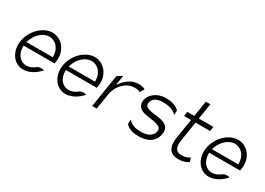

<svg xmlns="http://www.w3.org/2000/svg" viewBox="-10 -1281 2678 1940"><g transform="rotate(30 1329.0 -310.5)"><path d="M71 -226C50 -95 129 11 236 11C302 11 373 -28 425 -89C407 -94 371 -99 347 -81C316 -56 281 -40 244 -40C172 -40 121 -103 121 -189V-202H482L486 -227C507 -357 421 -462 311 -462C204 -462 92 -357 71 -226ZM128 -247 132 -260C160 -347 230 -411 303 -411C376 -411 434 -347 435 -260V-247Z M564 -226C543 -95 622 11 729 11C795 11 866 -28 918 -89C900 -94 864 -99 840 -81C809 -56 774 -40 737 -40C665 -40 614 -103 614 -189V-202H975L979 -227C1000 -357 914 -462 804 -462C697 -462 585 -357 564 -226ZM621 -247 625 -260C653 -347 723 -411 796 -411C869 -411 927 -347 928 -260V-247Z M1026 -20H1079L1108 -201C1117 -259 1145 -307 1179 -340C1209 -369 1252 -395 1304 -395C1341 -395 1357 -390 1371 -381L1400 -430C1380 -441 1371 -447 1320 -447C1247 -447 1192 -404 1150 -353L1128 -326L1146 -441L1087 -402Z M1445 -331C1433 -253 1484 -226 1541 -214C1584 -204 1643 -204 1685 -186C1706 -179 1731 -164 1725 -129C1714 -61 1646 -40 1585 -40C1517 -40 1476 -52 1432 -95L1431 -43C1466 -1 1522 11 1582 11C1717 11 1771 -56 1783 -132C1793 -194 1764 -222 1723 -240C1670 -264 1587 -256 1533 -280C1516 -287 1498 -300 1503 -333C1513 -395 1574 -411 1628 -411C1696 -411 1742 -399 1789 -356L1791 -408C1753 -450 1691 -462 1631 -462C1532 -462 1456 -398 1445 -331Z M1880 -397H1962L1924 -158C1908 -47 1954 11 2044 11C2106 11 2132 -2 2165 -23L2149 -68C2124 -51 2106 -40 2052 -40C1988 -40 1966 -87 1978 -163L2015 -397H2185L2193 -449H2023L2052 -632H1999L1970 -449H1888Z M2236 -226C2215 -95 2294 11 2401 11C2467 11 2538 -28 2590 -89C2572 -94 2536 -99 2512 -81C2481 -56 2446 -40 2409 -40C2337 -40 2286 -103 2286 -189V-202H2647L2651 -227C2672 -357 2586 -462 2476 -462C2369 -462 2257 -357 2236 -226ZM2293 -247 2297 -260C2325 -347 2395 -411 2468 -411C2541 -411 2599 -347 2600 -260V-247Z"/></g></svg>

Font: Charger Sport
Style: ExLitNrwObl
Weight: 200
Designer: Jasper
Foundry: Cannot Into Space Fonts
Version: Version 1.1